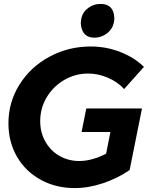

<svg xmlns="http://www.w3.org/2000/svg" viewBox="-20 -948 796 979"><path d="M641 -81Q580 -39 506 -14Q432 11 361 11Q264 11 186.5 -32Q109 -75 66 -150Q23 -225 23 -319Q23 -427 79.5 -517Q136 -607 232.5 -659Q329 -711 443 -711Q521 -711 593 -683Q665 -655 714 -607L613 -494Q579 -531 529.5 -552Q480 -573 429 -573Q364 -573 308 -540.5Q252 -508 218.5 -452.5Q185 -397 185 -330Q185 -273 211 -226.5Q237 -180 282.5 -153.5Q328 -127 385 -127Q447 -127 521 -164L543 -275H396L420 -395H704ZM461 -756Q398 -756 392 -827Q392 -875 422.5 -901.5Q453 -928 493 -928Q559 -928 563 -858Q563 -811 532 -783.5Q501 -756 461 -756Z"/></svg>

Font: Argentum Sans SemiBold
Style: Italic
Weight: 600
Italic angle: -11°
Designer: Julieta Ulanovsky (font), Cristiano Sobral (main changes and remaster)
Foundry: Julieta Ulanovsky (font), Cristiano Sobral (main changes and remaster)
Version: Version 2.007;June 15, 2022;FontCreator 14.0.0.2814 64-bit; 